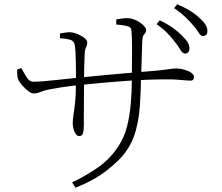

<svg xmlns="http://www.w3.org/2000/svg" viewBox="-20 -831 1040 900"><path d="M801 -633Q786 -653 765.5 -674.5Q745 -696 714 -718L729 -736Q766 -718 791.5 -699.5Q817 -681 833 -664Q853 -645 861 -630.5Q869 -616 868 -601Q867 -591 861 -585Q855 -579 847 -580Q835 -581 826 -597Q817 -613 801 -633ZM884 -714Q867 -734 847.5 -752.5Q828 -771 796 -793L811 -811Q848 -795 874 -778.5Q900 -762 917 -745Q936 -728 944.5 -713Q953 -698 952 -683Q952 -672 945.5 -667Q939 -662 930 -662Q920 -663 910.5 -679Q901 -695 884 -714ZM525 -716V-740Q538 -742 551 -744Q564 -746 575 -746Q592 -746 608 -740Q624 -734 637 -725Q650 -716 657.5 -706.5Q665 -697 665 -691Q665 -681 661 -676.5Q657 -672 652.5 -665.5Q648 -659 647 -641Q646 -618 645 -583.5Q644 -549 643 -515.5Q642 -482 641 -460Q640 -401 636 -339.5Q632 -278 617 -220.5Q602 -163 567 -116Q540 -79 481 -32.5Q422 14 334 49L318 24Q374 -2 434 -42.5Q494 -83 534 -144Q562 -186 575 -236.5Q588 -287 593 -344Q598 -401 598 -460Q599 -547 599 -603.5Q599 -660 596 -690Q595 -704 575 -709Q555 -714 525 -716ZM261 -674Q272 -676 284.5 -678Q297 -680 307 -680Q318 -680 332 -675.5Q346 -671 359 -664Q372 -657 380.5 -648.5Q389 -640 389 -632Q389 -622 386.5 -616.5Q384 -611 381 -604Q378 -597 377 -581Q377 -572 376 -553.5Q375 -535 374.5 -510Q374 -485 374 -455Q374 -412 373.5 -368.5Q373 -325 373 -292Q373 -259 373 -247Q373 -217 368.5 -205Q364 -193 352 -193Q342 -193 335 -203Q328 -213 324.5 -227Q321 -241 321 -252Q321 -272 324.5 -293.5Q328 -315 332 -351.5Q336 -388 336 -453Q336 -467 336 -491Q336 -515 335.5 -542.5Q335 -570 333.5 -593Q332 -616 329 -626Q325 -640 308 -645Q291 -650 261 -652ZM60 -505 80 -512Q91 -491 104.5 -469.5Q118 -448 136 -448Q153 -448 180.5 -450Q208 -452 239.5 -455.5Q271 -459 300.5 -462Q330 -465 350 -467Q380 -470 415 -473.5Q450 -477 487.5 -480.5Q525 -484 561.5 -487Q598 -490 631 -493Q684 -497 715 -500Q746 -503 762.5 -505.5Q779 -508 788 -509Q797 -510 806 -510Q822 -510 841.5 -505Q861 -500 875 -491Q889 -482 889 -470Q889 -463 885.5 -458Q882 -453 871 -453Q862 -453 848 -454.5Q834 -456 812 -457.5Q790 -459 757 -459Q717 -459 666 -457Q615 -455 559.5 -451Q504 -447 450 -442Q396 -437 349 -432Q302 -427 267 -421.5Q232 -416 206 -411Q187 -407 170 -400Q153 -393 137 -393Q127 -393 112 -404.5Q97 -416 84 -431Q71 -446 66 -457Q62 -465 61 -480.5Q60 -496 60 -505Z"/></svg>

Font: Early Summer Mincho VF
Style: Regular
Weight: 250
Designer: GuiWonder
Version: Version 1.002